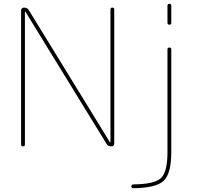

<svg xmlns="http://www.w3.org/2000/svg" viewBox="-20 -770 1052 1010"><path d="M861 -650V-740Q861 -750 871 -750Q881 -750 881 -740V-650Q881 -640 871 -640Q861 -640 861 -650ZM681 220Q671 220 671 210Q671 200 682 200Q793 199 827 166.5Q861 134 861 30V-510Q861 -520 871 -520Q881 -520 881 -510V30Q881 143 841 181Q801 219 681 220ZM581 -720V-16Q581 0 565 0Q548 0 540 -14L114 -708Q114 -709 112 -709Q111 -709 111 -708V-10Q111 0 101 0Q91 0 91 -10V-714Q91 -730 107 -730Q124 -730 132 -716L558 -22Q558 -21 560 -21Q561 -21 561 -22V-720Q561 -730 571 -730Q581 -730 581 -720Z"/></svg>

Font: Rounded Mplus 1c Thin
Style: Regular
Weight: 250
Version: Version 1.059.20150529